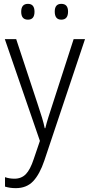

<svg xmlns="http://www.w3.org/2000/svg" viewBox="-20 -735 463 996"><path d="M5 -532H64L175 -196Q189 -154 198 -124.5Q207 -95 212 -70H215Q221 -95 231 -127Q241 -159 253 -195L362 -532H421L210 98Q186 169 152 205Q118 241 62 241Q46 241 32.5 239Q19 237 6 233V184Q17 188 29.5 190Q42 192 55 192Q91 192 114 168.5Q137 145 155 90L187 -4ZM90 -674Q90 -715 125 -715Q159 -715 159 -674Q159 -633 125 -633Q90 -633 90 -674ZM264 -675Q264 -715 298 -715Q333 -715 333 -675Q333 -633 298 -633Q264 -633 264 -675Z"/></svg>

Font: Noto Sans Myanmar UI SemiCondensed Light
Style: Regular
Weight: 300
Width: 4
Designer: Monotype Design Team
Foundry: Monotype Imaging Inc.
Version: Version 2.103; ttfautohint (v1.8.4.7-5d5b)